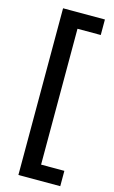

<svg xmlns="http://www.w3.org/2000/svg" viewBox="-138 -809 612 1028"><g transform="rotate(15 167.5 -295.0)"><path d="M77 167V-757H309V-671H180V82H309V167Z"/></g></svg>

Font: Menbere
Style: Regular
Weight: 400
Designer: Aleme Tadesse
Foundry: Sorkin Type Co
Version: Version 1.000